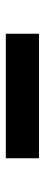

<svg xmlns="http://www.w3.org/2000/svg" viewBox="233 -201 154 660"><g transform="rotate(-90 310.0 129.0)"><path d="M96 186H524V72H96Z"/></g></svg>

Font: RazerF5
Style: Bold
Weight: 700
Foundry: Razer Inc.
Version: Version 2